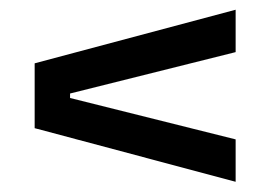

<svg xmlns="http://www.w3.org/2000/svg" viewBox="-20 -502 554 385"><path d="M120.5 -314.5V-305.5L452.5 -222.5V-137.5L49.5 -245V-375L452.5 -482.5V-397.5Z"/></svg>

Font: Anek Tamil Medium Medium
Style: Regular
Weight: 500
Version: Version 1.003